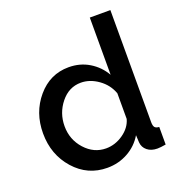

<svg xmlns="http://www.w3.org/2000/svg" viewBox="-133 -842 903 965"><g transform="rotate(-20 318.5 -360.0)"><path d="M279 10Q174 10 103.5 -69.5Q33 -149 33 -263Q33 -374 100 -453Q167 -532 267 -532Q328 -532 376.5 -502.5Q425 -473 453 -424V-730H563V-130Q563 -111 569.5 -103Q576 -95 593 -94V0Q564 5 548 5Q515 5 494 -12Q473 -29 471 -56L469 -95Q440 -46 389.5 -18Q339 10 279 10ZM306 -84Q355 -84 398 -114Q441 -144 453 -188V-325Q435 -375 390.5 -406.5Q346 -438 298 -438Q234 -438 190.5 -384Q147 -330 147 -260Q147 -188 194 -136Q241 -84 306 -84Z"/></g></svg>

Font: Raleway
Style: Regular
Weight: 600
Designer: Matt McInerney, Pablo Impallari, Rodrigo Fuenzalida
Foundry: Matt McInerney, Pablo Impallari, Rodrigo Fuenzalida
Version: Version 1.000;PS 001.001;hotconv 1.0.56; ttfautohint (v1.5)